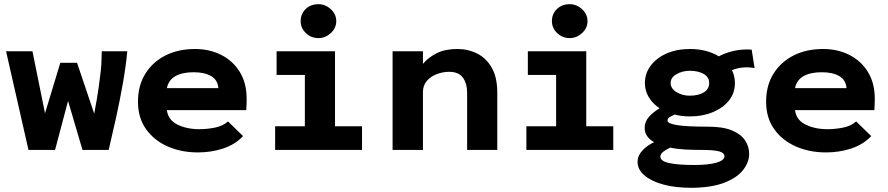

<svg xmlns="http://www.w3.org/2000/svg" viewBox="-20 -716 4240 917"><path d="M116 0 9 -471H135L195 -175L268 -416H348L430 -173Q444 -247 451 -296.5Q458 -346 461.5 -379Q465 -412 465 -438L466 -471H588Q581 -398 566.5 -316Q552 -234 534 -152.5Q516 -71 499 0H374L305 -234L243 0Z M925 12Q845 12 780 -17Q715 -46 677 -100Q639 -154 639 -230Q639 -308 674.5 -364.5Q710 -421 771 -451.5Q832 -482 911 -482Q981 -482 1037 -453.5Q1093 -425 1125.5 -372Q1158 -319 1158 -244Q1158 -233 1157.5 -217Q1157 -201 1156 -190H777Q783 -143 827.5 -121Q872 -99 932 -99Q969 -99 1006.5 -106.5Q1044 -114 1069 -136L1141 -66Q1102 -25 1045 -6.5Q988 12 925 12ZM777 -295H1023Q1020 -334 988.5 -352.5Q957 -371 905 -371Q851 -371 818 -352.5Q785 -334 777 -295Z M1294 0V-113H1436V-358H1301V-471H1580V-113H1709V0ZM1501 -534Q1466 -534 1441 -558Q1416 -582 1416 -615Q1416 -650 1440 -673Q1464 -696 1501 -696Q1534 -696 1560 -672Q1586 -648 1586 -615Q1586 -582 1560 -558Q1534 -534 1501 -534Z M1855 0V-471H2000V-411Q2027 -443 2067 -462.5Q2107 -482 2164 -482Q2216 -482 2259.5 -460Q2303 -438 2329 -392Q2355 -346 2355 -274V0H2211V-272Q2211 -318 2190.5 -345.5Q2170 -373 2125 -373Q2095 -373 2066 -362Q2037 -351 2018.5 -329.5Q2000 -308 2000 -276V0Z M2494 0V-113H2636V-358H2501V-471H2780V-113H2909V0ZM2701 -534Q2666 -534 2641 -558Q2616 -582 2616 -615Q2616 -650 2640 -673Q2664 -696 2701 -696Q2734 -696 2760 -672Q2786 -648 2786 -615Q2786 -582 2760 -558Q2734 -534 2701 -534Z M3275 -160Q3236 -160 3202 -169Q3189 -163 3178.5 -157Q3168 -151 3168 -140Q3168 -126 3213.5 -118.5Q3259 -111 3363 -111Q3433 -111 3476 -93Q3519 -75 3538.5 -45.5Q3558 -16 3558 19Q3558 59 3529 96Q3500 133 3439.5 156.5Q3379 180 3284 181Q3205 181 3147 165Q3089 149 3057 121Q3025 93 3025 57Q3025 28 3047.5 3.5Q3070 -21 3104 -37Q3083 -49 3071 -65.5Q3059 -82 3059 -105Q3059 -135 3079.5 -158Q3100 -181 3130 -199Q3097 -221 3078.5 -252Q3060 -283 3060 -319Q3060 -365 3087.5 -402Q3115 -439 3163.5 -460.5Q3212 -482 3275 -482Q3355 -482 3413 -447Q3445 -464 3485 -473Q3525 -482 3570 -479L3584 -391Q3525 -401 3476 -381Q3490 -352 3490 -319Q3490 -272 3462 -236.5Q3434 -201 3385 -180.5Q3336 -160 3275 -160ZM3274 -259Q3315 -259 3341 -274.5Q3367 -290 3367 -320Q3367 -348 3340.5 -363Q3314 -378 3274 -378Q3240 -378 3211.5 -362Q3183 -346 3183 -320Q3183 -293 3211 -276Q3239 -259 3274 -259ZM3134 32Q3134 54 3177 63Q3220 72 3296 72Q3363 72 3401.5 61Q3440 50 3440 30Q3440 14 3415 7Q3390 0 3326 0Q3289 0 3251.5 -2Q3214 -4 3181 -11Q3162 -2 3148 8.5Q3134 19 3134 32Z M3925 12Q3845 12 3780 -17Q3715 -46 3677 -100Q3639 -154 3639 -230Q3639 -308 3674.5 -364.5Q3710 -421 3771 -451.5Q3832 -482 3911 -482Q3981 -482 4037 -453.5Q4093 -425 4125.5 -372Q4158 -319 4158 -244Q4158 -233 4157.5 -217Q4157 -201 4156 -190H3777Q3783 -143 3827.5 -121Q3872 -99 3932 -99Q3969 -99 4006.5 -106.5Q4044 -114 4069 -136L4141 -66Q4102 -25 4045 -6.5Q3988 12 3925 12ZM3777 -295H4023Q4020 -334 3988.5 -352.5Q3957 -371 3905 -371Q3851 -371 3818 -352.5Q3785 -334 3777 -295Z"/></svg>

Font: Inconsolata Expanded Black
Style: Regular
Weight: 900
Width: 7
Monospace: yes
Designer: Raph Levien, Cyreal, Brenton Simpson
Foundry: Raph Levien, Cyreal, Google
Version: Version 3.001; ttfautohint (v1.8.2.53-6de2)